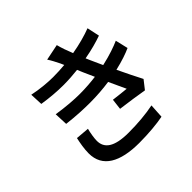

<svg xmlns="http://www.w3.org/2000/svg" viewBox="-199 -1015 1272 1272"><g transform="rotate(-45 437.0 -378.5)"><path d="M134 -144C134 -15 241 44 421 44C509 44 591 36 647 25L653 -75C584 -61 504 -54 418 -54C283 -54 231 -96 231 -165C231 -191 238 -232 246 -263L151 -271C143 -235 134 -187 134 -144ZM140 -688 144 -598C215 -587 280 -582 334 -582C381 -582 427 -585 471 -590L488 -550C497 -529 509 -503 522 -474C475 -468 425 -464 371 -464C319 -464 247 -469 163 -482L167 -388C249 -378 320 -375 378 -375C444 -375 505 -380 560 -388L615 -269C586 -272 543 -276 499 -282L490 -206C555 -198 641 -185 693 -176L740 -236C714 -287 683 -348 656 -406C725 -422 778 -441 810 -456L789 -545C753 -529 693 -507 616 -490C600 -525 587 -554 578 -574L565 -604C633 -616 692 -633 734 -648L715 -736C666 -717 601 -699 531 -687C515 -726 501 -766 492 -801L379 -778C395 -754 407 -730 423 -698L434 -673C398 -670 362 -668 325 -668C277 -668 205 -674 140 -688Z"/></g></svg>

Font: GenEiGothic-pro-SemiBold
Style: Regular
Weight: 500
Designer: Ryoko NISHIZUKA (kana & ideographs); Paul D. Hunt (Latin, Greek & Cyrillic); Wenlong ZHANG (bopomofo); Sandoll Communica
Foundry: Adobe Systems Incorporated; o_tamon
Version: Version 1.000.140830